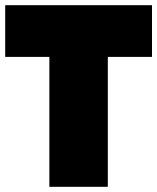

<svg xmlns="http://www.w3.org/2000/svg" viewBox="-20 -719 605 739"><path d="M170 -500H0V-699H565V-500H395V0H170Z"/></svg>

Font: Readiness Black
Style: Regular
Weight: 900
Designer: Katatrad Team
Foundry: CadsonDemak
Version: Version 1.00;April 23, 2019;FontCreator 11.5.0.2425 64-bit; 